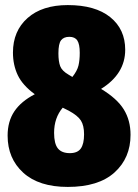

<svg xmlns="http://www.w3.org/2000/svg" viewBox="-20 -716 544 756"><path d="M494 -185Q494 -94 431 -37Q368 20 247 20Q133 20 71.5 -36Q10 -92 10 -182Q10 -238 36.5 -277.5Q63 -317 117 -345Q69 -380 50 -420Q31 -460 31 -509Q31 -594 88.5 -645Q146 -696 247 -696Q355 -696 414 -648.5Q473 -601 473 -520Q473 -425 378 -366Q441 -328 467.5 -285Q494 -242 494 -185ZM210 -506Q210 -474 217 -455.5Q224 -437 250 -422L265 -413Q284 -437 289 -458Q294 -479 294 -508Q294 -542 284.5 -556.5Q275 -571 253 -571Q231 -571 220.5 -557.5Q210 -544 210 -506ZM311 -187Q311 -222 298.5 -241.5Q286 -261 251 -280L227 -292Q193 -252 193 -193Q193 -150 208 -131.5Q223 -113 255 -113Q285 -113 298 -131Q311 -149 311 -187Z"/></svg>

Font: Fira Sans Extra Condensed Black
Style: Regular
Weight: 900
Width: 1
Designer: Carrois Corporate & Edenspiekermann AG
Foundry: Carrois Corporate GbR & Edenspiekermann AG
Version: Version 4.203